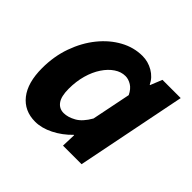

<svg xmlns="http://www.w3.org/2000/svg" viewBox="-131 -655 815 815"><g transform="rotate(45 276.0 -248.0)"><path d="M171.1 12Q106 12 68.5 -35.3Q31.1 -82.7 31.1 -169.8Q31.1 -240.8 53.1 -302.4Q75.1 -363.9 112.4 -410Q149.6 -456 197.1 -482Q244.6 -508 296.2 -508Q330 -508 359.9 -490.7Q389.8 -473.3 404.2 -443H406.2L427.7 -496H537.2L438.1 0H326.6L328.8 -64.6H326.4Q292.9 -29.8 251.3 -8.9Q209.7 12 171.1 12ZM230.8 -99.5Q256 -99.5 284.5 -115.4Q313 -131.2 336.8 -173L372.3 -348.8Q360.2 -374.1 341.9 -385.3Q323.5 -396.5 305.6 -396.5Q279.6 -396.5 255.9 -380.5Q232.1 -364.6 213.3 -336.3Q194.4 -308 183.6 -269.9Q172.9 -231.8 172.9 -187.6Q172.9 -142 188.5 -120.8Q204 -99.5 230.8 -99.5Z"/></g></svg>

Font: Source Sans 3 VF
Style: Italic
Weight: 200
Italic angle: -11°
Designer: Paul D. Hunt
Foundry: Adobe Systems Incorporated
Version: Version 3.042;hotconv 1.0.118;makeotfexe 2.5.65603